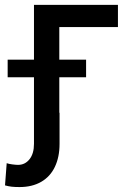

<svg xmlns="http://www.w3.org/2000/svg" viewBox="-74 -550 530 777"><path d="M403.3 -440.4H166V-308.6H274.4V-237.3H166V-93.8H167V32.2Q167 85.4 148.2 125Q129.4 164.6 92.8 185.8Q56.2 207 4.9 207Q-13.2 207 -26.4 205.6Q-39.6 204.1 -53.7 200.2L-46.9 110.4Q-39.1 113.3 -24.7 115.2Q-10.3 117.2 -1 117.2Q27.3 117.2 45.4 94.5Q63.5 71.8 63.5 32.2V-237.3H-43V-308.6H63.5V-530.3H403.3Z"/></svg>

Font: Pretendard GOV Medium
Style: Regular
Weight: 500
Designer: Base glyphs from Inter by Rasmus Andersson; Hangeul glyphs from Noto Sans CJK(Source Han Sans) by Jang Soo-young and Kan
Foundry: Kil Hyung-jin
Version: Version 1.309